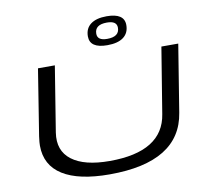

<svg xmlns="http://www.w3.org/2000/svg" viewBox="-97 -1048 1262 1166"><g transform="rotate(-10 533.5 -464.5)"><path d="M487 10Q297 10 198 -52Q99 -114 99 -235Q99 -245 100 -257.5Q101 -270 104 -292L169 -700H273L208 -297Q191 -187 268 -128.5Q345 -70 501 -70Q829 -70 864 -295L930 -700H1034L967 -285Q920 10 487 10ZM609 -765Q501 -765 501 -838Q501 -887 535.5 -913Q570 -939 634 -939Q743 -939 743 -866Q743 -817 708.5 -791Q674 -765 609 -765ZM614 -803Q690 -803 690 -859Q690 -901 629 -901Q554 -901 554 -845Q554 -803 614 -803Z"/></g></svg>

Font: Georama ExtraExtended
Style: Italic
Weight: 400
Width: 8
Italic angle: -9°
Designer: Jean-Baptiste Levee
Foundry: Production Type
Version: Version 1.000